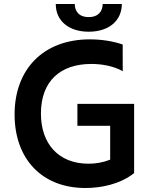

<svg xmlns="http://www.w3.org/2000/svg" viewBox="-20 -935 757 965"><path d="M425.8 -775.6C528.1 -775.6 592.3 -831.7 592.3 -914.8H496.1C495.7 -880 475.9 -849.1 425.8 -849.1C375 -849.1 355.8 -880.7 355.8 -914.8H260.3C259.9 -831.7 324.2 -775.6 425.8 -775.6ZM369 -413V-302.6H533.7V-132.5C497.9 -118.3 461.6 -112.2 424.7 -112.2C271.7 -112.2 185.7 -215.2 185.7 -364C185.7 -529.1 285.2 -613.6 438.9 -613.6C489.3 -613.6 549.7 -604 596.9 -577.1L596.6 -711.3C549 -728 489 -737.2 431.8 -737.2C195.7 -737.2 53.3 -585.2 53.3 -359.7C53.3 -136.7 190.3 9.9 409.1 9.9C486.5 9.9 582.7 -8.2 654.1 -65V-413Z"/></svg>

Font: TID UI Semi Bold
Style: Regular
Weight: 600
Designer: The TID Project Authors
Foundry: Bakken & Bæck
Version: Version 1.001;hotconv 1.0.109;makeotfexe 2.5.65596